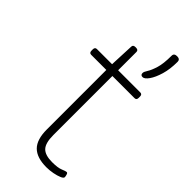

<svg xmlns="http://www.w3.org/2000/svg" viewBox="-243 -799 851 851"><g transform="rotate(45 183.0 -373.0)"><path d="M250 6Q190 6 161.5 -22.5Q133 -51 133 -114V-487H38Q26 -487 26 -501V-509Q26 -523 38 -523H133L138 -638Q138 -650 153 -650H156Q171 -650 171 -638V-523H310Q322 -523 322 -509V-501Q322 -487 310 -487H171V-117Q171 -67 189.5 -47.5Q208 -28 252 -28Q288 -28 305.5 -35.5Q323 -43 329 -43Q334 -43 336.5 -34.5Q339 -26 339 -21Q339 -14 325 -8Q311 -2 290.5 2Q270 6 250 6ZM269 -578Q256 -578 256 -591Q256 -599 265.5 -613.5Q275 -628 284 -657Q293 -686 293 -736Q293 -752 312 -752Q331 -752 331 -736Q331 -690 320.5 -654.5Q310 -619 295.5 -598.5Q281 -578 269 -578Z"/></g></svg>

Font: Asap Semi Expanded Thin
Style: Regular
Weight: 100
Width: 6
Designer: Pablo Cosgaya
Foundry: Omnibus-Type
Version: Version 3.001; ttfautohint (v1.8.4.7-5d5b)